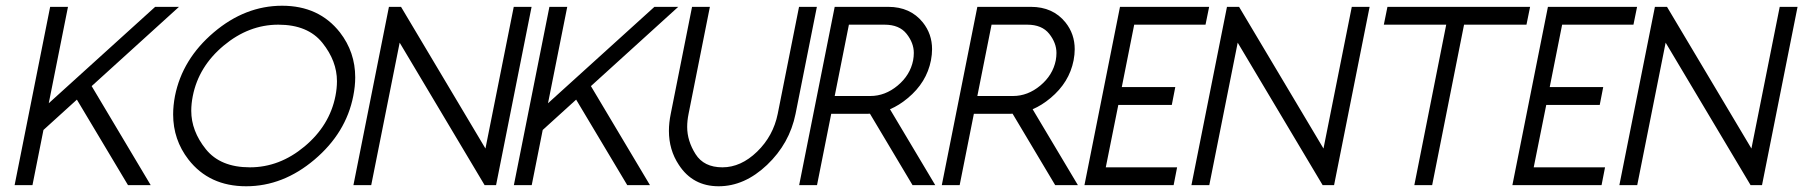

<svg xmlns="http://www.w3.org/2000/svg" viewBox="-20 -649 6321 673"><path d="M132.3 -193.4 93.8 0H31.2L155.8 -625H218.3L150.9 -287.1L523.9 -625H607.4L301.3 -347.2L508.3 0H428.7L249.5 -299.8Z M842.8 3.9Q713.4 3.9 640.6 -89.8Q586.9 -159.2 586.9 -248Q586.9 -278.8 593.3 -312.5Q619.1 -441.9 729.2 -535.4Q839.4 -628.9 968.8 -628.9Q1098.1 -628.9 1171.4 -535.6Q1225.1 -466.3 1225.1 -377.9Q1225.1 -346.7 1218.3 -312.5Q1192.9 -183.1 1082.5 -89.6Q972.2 3.9 842.8 3.9ZM856 -62.5Q960 -62.5 1047.6 -135.7Q1135.3 -209 1155.8 -312.5Q1161.1 -339.4 1161.1 -364.3Q1161.1 -435.1 1110.1 -498.8Q1059.1 -562.5 955.6 -562.5Q852.1 -562.5 764.2 -489.3Q676.3 -416 655.8 -312.5Q650.4 -285.6 650.4 -260.7Q650.4 -189.9 701.4 -126.2Q752.4 -62.5 856 -62.5Z M1681.6 -128.4 1780.8 -625H1843.3L1718.8 0H1678.7L1380.9 -499.5L1281.2 0H1218.8L1343.3 -625H1385.7Z M1882.3 -193.4 1843.8 0H1781.2L1905.8 -625H1968.3L1900.9 -287.1L2273.9 -625H2357.4L2051.3 -347.2L2258.3 0H2178.7L1999.5 -299.8Z M2331.1 -250 2405.8 -625H2468.3L2393.6 -250Q2388.7 -226.1 2388.7 -204.1Q2388.7 -155.3 2418 -108.9Q2447.3 -62.5 2512.2 -62.5Q2577.1 -62.5 2633.8 -117.4Q2690.4 -172.4 2706.1 -250L2780.8 -625H2843.3L2768.6 -250Q2747.6 -146 2668.7 -71Q2589.8 3.9 2499 3.9Q2408.2 3.9 2359.4 -71.3Q2324.7 -123.5 2324.7 -190.4Q2324.7 -218.8 2331.1 -250Z M3093.3 -625Q3170.9 -625 3214.8 -570.3Q3247.1 -529.8 3247.1 -476.6Q3247.1 -458 3243.2 -437.5Q3228 -359.9 3162.1 -305.2Q3131.8 -279.8 3099.6 -266.1L3258.3 0H3178.7L3029.3 -250.5L3018.6 -250H2893.6L2843.8 0H2781.2L2905.8 -625ZM3080.6 -562.5H2955.6L2905.8 -312.5H3030.8Q3082.5 -312.5 3126.5 -349.1Q3170.4 -385.7 3180.7 -437.5Q3183.1 -450.7 3183.1 -463.4Q3183.1 -498.5 3157.7 -530.5Q3132.3 -562.5 3080.6 -562.5Z M3593.3 -625Q3670.9 -625 3714.8 -570.3Q3747.1 -529.8 3747.1 -476.6Q3747.1 -458 3743.2 -437.5Q3728 -359.9 3662.1 -305.2Q3631.8 -279.8 3599.6 -266.1L3758.3 0H3678.7L3529.3 -250.5L3518.6 -250H3393.6L3343.8 0H3281.2L3405.8 -625ZM3580.6 -562.5H3455.6L3405.8 -312.5H3530.8Q3582.5 -312.5 3626.5 -349.1Q3670.4 -385.7 3680.7 -437.5Q3683.1 -450.7 3683.1 -463.4Q3683.1 -498.5 3657.7 -530.5Q3632.3 -562.5 3580.6 -562.5Z M4218.3 -625 4205.6 -562.5H3955.6L3912.1 -343.8H4099.6L4087.4 -281.2H3899.9L3856 -62.5H4106L4093.8 0H3781.2L3905.8 -625Z M4619.1 -128.4 4718.3 -625H4780.8L4656.2 0H4616.2L4318.4 -499.5L4218.8 0H4156.2L4280.8 -625H4323.2Z M5111.8 -562.5 5000 0H4937.5L5049.3 -562.5H4830.6L4843.3 -625H5343.3L5330.6 -562.5Z M5718.3 -625 5705.6 -562.5H5455.6L5412.1 -343.8H5599.6L5587.4 -281.2H5399.9L5356 -62.5H5606L5593.8 0H5281.2L5405.8 -625Z M6119.1 -128.4 6218.3 -625H6280.8L6156.2 0H6116.2L5818.4 -499.5L5718.8 0H5656.2L5780.8 -625H5823.2Z"/></svg>

Font: Juliett
Style: Italic
Weight: 400
Italic angle: -11.25°
Designer: GGBotNet
Foundry: GGBotNet
Version: 0.60